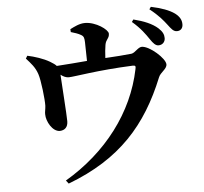

<svg xmlns="http://www.w3.org/2000/svg" viewBox="-60 -911 1121 1057"><g transform="rotate(-5 500.0 -383.0)"><path d="M836 -633C858 -633 873 -649 873 -670C873 -689 866 -706 844 -726C813 -754 766 -773 710 -787L701 -774C748 -734 772 -699 791 -671C807 -647 820 -633 836 -633ZM944 -702C965 -702 977 -716 977 -737C977 -760 968 -779 942 -799C913 -820 869 -836 812 -848L803 -835C855 -794 876 -766 894 -743C913 -718 924 -702 944 -702ZM254 -211C281 -212 299 -228 299 -261C299 -298 287 -463 284 -519C300 -507 313 -501 329 -501C358 -501 489 -526 684 -534C699 -534 702 -531 698 -514C650 -278 492 -71 263 64L277 82C568 -28 720 -203 823 -457C833 -484 870 -499 870 -525C870 -558 786 -633 743 -633C722 -633 704 -603 683 -600C648 -596 591 -592 538 -589C539 -615 542 -643 545 -661C550 -692 569 -694 569 -721C569 -744 502 -791 443 -791C412 -791 384 -776 360 -764L361 -748C381 -742 401 -736 416 -727C432 -718 433 -707 434 -685L436 -582C385 -578 323 -572 268 -569C261 -577 250 -585 233 -595C199 -615 150 -631 111 -639L102 -624C128 -595 150 -572 163 -533C175 -498 187 -391 186 -356C185 -337 180 -321 181 -309C181 -270 213 -211 254 -211Z"/></g></svg>

Font: Source Han Serif CN
Style: Bold
Weight: 700
Designer: Ryoko NISHIZUKA 西塚涼子 (kana & ideographs); Frank Grießhammer (Latin, Greek & Cyrillic); Wenlong ZHANG 张文龙 (bopomofo); San
Foundry: Adobe
Version: Version 2.003;hotconv 1.1.1;makeotfexe 2.6.0